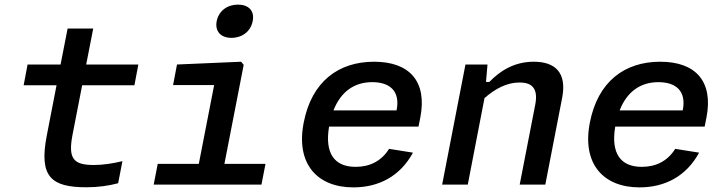

<svg xmlns="http://www.w3.org/2000/svg" viewBox="-20 -800 3140 832"><path d="M356.5 11.5C404 11.5 451.5 5 492 -6L510.5 -101.5C469.5 -92 427.5 -85 387 -85C300.5 -85 274 -110 294 -214.5L336 -430.5H562.5L579.5 -520.5H353.5L384 -676.5H273L242.5 -520.5H99.5L82.5 -430.5H225L182.5 -211.5C148 -33 202.5 12 356.5 11.5Z M646 0H1113L1130.5 -90H952.5L1036 -519L1025 -532.5L747 -520.5L730 -431.5H908L841.5 -90H663.5ZM983 -636C1029.5 -636 1066.5 -664 1075 -708.5C1084 -753 1057.5 -780 1011 -780C965 -780 928 -753 919 -708.5C910.5 -664 937 -636 983 -636Z M1296 -268.5C1261 -89 1355.5 12 1511 12C1620.5 12 1713.5 -35.5 1769.5 -138.5L1666 -155C1632 -101 1581.5 -77 1521 -77C1428.5 -77 1386.5 -136 1406 -251.5H1793.5L1801.5 -291.5C1831.5 -447.5 1754.5 -532.5 1601 -532.5C1447 -532.5 1330.5 -447 1296 -268.5ZM1425 -321.5C1457.5 -404.5 1517 -444 1593 -444C1668.5 -444 1715.5 -406 1698.5 -321.5Z M2343 0 2416 -376C2437.5 -486.5 2384.5 -532.5 2293 -532.5C2208 -532.5 2146.5 -492.5 2100.5 -445H2086L2092.5 -520.5H1997L1896 0H2007L2079.5 -375C2126 -415.5 2176 -442.5 2231.5 -442.5C2279.5 -442.5 2314 -422.5 2299.5 -347L2232 0Z M2536 -268.5C2501 -89 2595.5 12 2751 12C2860.5 12 2953.5 -35.5 3009.5 -138.5L2906 -155C2872 -101 2821.5 -77 2761 -77C2668.5 -77 2626.5 -136 2646 -251.5H3033.5L3041.5 -291.5C3071.5 -447.5 2994.5 -532.5 2841 -532.5C2687 -532.5 2570.5 -447 2536 -268.5ZM2665 -321.5C2697.5 -404.5 2757 -444 2833 -444C2908.5 -444 2955.5 -406 2938.5 -321.5Z"/></svg>

Font: Monaspace Neon Medium
Style: Italic
Weight: 500
Italic angle: -11°
Designer: Riley Cran & the Lettermatic Team
Foundry: Lettermatic
Version: Version 1.200 (Monaspace Neon)